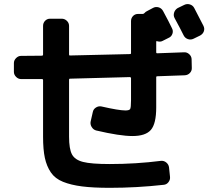

<svg xmlns="http://www.w3.org/2000/svg" viewBox="-20 -858 1040 938"><path d="M83 -471.7Q69.3 -471.7 58.6 -482.4Q47.9 -493.2 47.9 -506.8V-549.8Q47.9 -563.5 58.6 -574.2Q69.3 -585 83 -585Q99.6 -585 133.8 -585.4Q168 -585.9 184.6 -585.9Q189.5 -585.9 190.4 -590.8V-731.4Q190.4 -746.1 200.2 -756.3Q210 -766.6 224.6 -766.6H281.2Q295.9 -766.6 306.6 -756.3Q317.4 -746.1 317.4 -731.4V-591.8Q317.4 -586.9 321.3 -586.9Q517.6 -590.8 615.2 -593.8Q620.1 -593.8 620.1 -598.6V-754.9Q620.1 -769.5 629.9 -779.8Q639.6 -790 655.3 -790H677.7Q681.6 -790 685.5 -793.9Q691.4 -800.8 698.2 -803.7L727.5 -819.3Q740.2 -826.2 754.4 -822.3Q768.6 -818.4 776.4 -804.7Q806.6 -749 820.3 -719.7Q827.1 -707 822.3 -692.9Q817.4 -678.7 803.7 -672.9L774.4 -658.2Q763.7 -652.3 749 -656.2Q743.2 -659.2 743.2 -653.3V-602.5Q743.2 -597.7 748 -597.7Q770.5 -598.6 814 -600.1Q857.4 -601.6 878.9 -602.5Q892.6 -603.5 903.8 -593.8Q915 -584 916 -570.3L917 -527.3Q918 -512.7 908.2 -502Q898.4 -491.2 882.8 -490.2Q859.4 -489.3 814.5 -487.8Q769.5 -486.3 748 -485.4Q743.2 -485.4 743.2 -480.5V-333Q743.2 -253.9 717.3 -223.6Q691.4 -193.4 627 -193.4Q565.4 -193.4 449.2 -220.7Q435.5 -224.6 427.7 -237.8Q419.9 -251 422.9 -264.6L433.6 -311.5Q436.5 -325.2 449.2 -333Q461.9 -340.8 475.6 -337.9Q560.5 -318.4 592.8 -318.4Q611.3 -318.4 615.7 -325.2Q620.1 -332 620.1 -368.2V-475.6Q620.1 -480.5 615.2 -481.4Q418.9 -475.6 321.3 -473.6Q317.4 -473.6 317.4 -468.8V-190.4Q317.4 -130.9 331.5 -104Q345.7 -77.1 385.7 -66.9Q425.8 -56.6 516.6 -56.6Q643.6 -56.6 767.6 -72.3Q781.2 -73.2 792.5 -64Q803.7 -54.7 805.7 -41L810.5 4.9Q812.5 19.5 803.2 31.7Q793.9 43.9 779.3 44.9Q647.5 59.6 516.6 59.6Q434.6 59.6 380.9 52.7Q327.1 45.9 288.1 30.3Q249 14.6 228.5 -15.6Q208 -45.9 199.2 -86.4Q190.4 -127 190.4 -190.4V-466.8Q190.4 -471.7 184.6 -471.7ZM928.7 -819.3 973.6 -732.4Q980.5 -718.8 976.1 -705.6Q971.7 -692.4 958 -684.6L925.8 -668.9Q912.1 -662.1 897.9 -667Q883.8 -671.9 877 -685.5Q863.3 -713.9 833 -769.5Q826.2 -782.2 830.6 -796.4Q835 -810.5 847.7 -818.4L879.9 -834Q893.6 -840.8 907.7 -836.4Q921.9 -832 928.7 -819.3Z"/></svg>

Font: Rounded-L Mgen+ 1mn bold
Style: Bold
Weight: 700
Designer: [Source Han Sans]
Ryoko NISHIZUKA  (kana & ideographs); Paul D. Hunt (Latin, Greek & Cyrillic); Wenlong ZHANG  (bopomofo
Version: Version 1.059.20150602